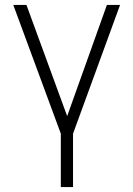

<svg xmlns="http://www.w3.org/2000/svg" viewBox="-20 -550 534 769"><path d="M85.9 -530.3 249 -85 408.2 -530.3H460.9L272.5 -14.6V199.2H223.6V-14.6L33.2 -530.3Z"/></svg>

Font: Pretendard ExtraLight
Style: Regular
Weight: 200
Designer: Base glyphs from Inter by Rasmus Andersson; Hangeul glyphs from Noto Sans CJK(Source Han Sans) by Jang Soo-young and Kan
Foundry: Kil Hyung-jin
Version: Version 1.309